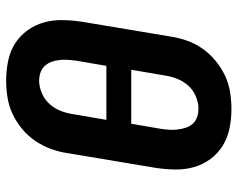

<svg xmlns="http://www.w3.org/2000/svg" viewBox="-96 -688 791 640"><g transform="rotate(-90 300.0 -367.5)"><path d="M257 8Q224 8 192.5 1.5Q161 -5 135 -21Q109 -37 90.5 -62Q72 -87 63.5 -117Q55 -147 55.5 -179.5Q56 -212 61 -245L110 -538Q114 -566 124 -593.5Q134 -621 150.5 -645.5Q167 -670 190.5 -689.5Q214 -709 240.5 -721.5Q267 -734 296 -738.5Q325 -743 352 -743Q385 -743 417 -736.5Q449 -730 474.5 -714Q500 -698 518.5 -673Q537 -648 545.5 -618Q554 -588 553.5 -555.5Q553 -523 548 -490L499 -197Q495 -169 485.5 -141.5Q476 -114 459 -89.5Q442 -65 418.5 -45.5Q395 -26 368.5 -13.5Q342 -1 313 3.5Q284 8 257 8ZM221 -409H401L418 -508Q420 -522 421 -536.5Q422 -551 420.5 -565Q419 -579 414.5 -591.5Q410 -604 401 -614Q392 -624 379 -628.5Q366 -633 351 -633Q331 -633 310 -624Q289 -615 274 -598.5Q259 -582 251 -561.5Q243 -541 240 -520ZM259 -102Q279 -102 300 -111Q321 -120 335.5 -136.5Q350 -153 358 -173.5Q366 -194 369 -215L388 -326H208L191 -227Q189 -213 188 -198.5Q187 -184 189 -170Q191 -156 195 -143.5Q199 -131 208 -121Q217 -111 230.5 -106.5Q244 -102 259 -102Z"/></g></svg>

Font: Iosevka Etoile Extrabold
Style: Italic
Weight: 800
Italic angle: -9°
Designer: Belleve Invis
Foundry: Belleve Invis
Version: Version 22.1.2; ttfautohint (v1.8.4)